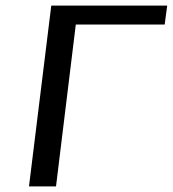

<svg xmlns="http://www.w3.org/2000/svg" viewBox="-20 -669 620 689"><path d="M571 -581 580 -649H164L84 0H181L252 -581Z"/></svg>

Font: Gamestation Text
Style: Italic
Weight: 400
Designer: Jonas Hecksher
Foundry: Jonas Hecksher, Playtypeª, e-types AS
Version: Version 1.003